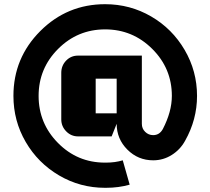

<svg xmlns="http://www.w3.org/2000/svg" viewBox="-20 -725 1002 915"><path d="M436 -350V-185H536V-350ZM485 170H480Q362 170 261.5 111Q161 52 102.5 -48.5Q44 -149 44 -268Q44 -449 172 -577Q300 -705 481 -705Q600 -705 700.5 -646.5Q801 -588 860 -487Q919 -386 919 -268Q919 -155 862 -54Q839 -12 798.5 13.5Q758 39 710 39Q638 39 587 -12Q536 -63 536 -135L512 -75H352Q319 -75 295.5 -99Q272 -123 272 -156V-378Q272 -412 295 -436Q318 -460 352 -460H656V-135Q656 -112 672 -96.5Q688 -81 710 -81Q740 -81 756 -110Q799 -193 799 -268Q799 -399 705.5 -492Q612 -585 481 -585Q350 -585 257 -492Q164 -399 164 -268Q164 -137 256.5 -43.5Q349 50 480 50H485Q529 50 565 39L598 155Q546 170 485 170Z"/></svg>

Font: CostaRica
Style: Normal
Weight: 900
Version: Version 1.3